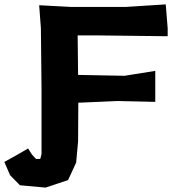

<svg xmlns="http://www.w3.org/2000/svg" viewBox="-135 -686 810 877"><path d="M189.5 -654.3 43.9 -662.1 51.8 -556.6 54.7 -280.3V17.6L48.8 40H29.3L10.7 19.5L-6.8 -7.8L-53.7 19.5L-115.2 53.7L-88.9 114.3L-43.9 160.2L73.2 170.9L175.8 136.7L212.9 56.6L221.7 -41L222.7 -216.8L402.3 -224.6L574.2 -220.7V-362.3L433.6 -339.8L221.7 -343.8L219.7 -524.4H298.8L630.9 -520.5V-556.6L622.1 -666L438.5 -654.3Z"/></svg>

Font: MaokenAssortedSans-TC
Style: Regular
Weight: 500
Version: Version 0.83